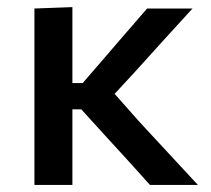

<svg xmlns="http://www.w3.org/2000/svg" viewBox="-20 -521 594 541"><path d="M77 0V-497L184 -501V-287H213L277 -361Q306 -395 336 -429.5Q365.5 -463.5 394.5 -497H522.5Q482 -453 442 -409Q402 -365 362.5 -321L303 -256.5L373 -177.5Q414 -133 455.5 -88.5Q497 -44 537.5 0H402.5Q373 -33 343.2 -65.8Q313.5 -98.5 284 -130.5L209 -213H184V0Z"/></svg>

Font: Heraclito Medium
Style: Regular
Weight: 500
Designer: Kostas Bartsokas (font) & Cristiano Sobral (main changes)
Foundry: Kostas Bartsokas (font) & Cristiano Sobral (main changes)
Version: Version 1.00;July 8, 2020;FontCreator 13.0.0.2655 64-bit